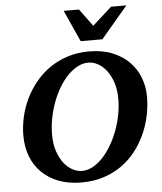

<svg xmlns="http://www.w3.org/2000/svg" viewBox="-61 -970 874 1039"><g transform="rotate(-5 376.0 -450.0)"><path d="M577.1 -417Q577.1 -467.3 564.2 -506.3Q551.3 -545.4 530.5 -572.3Q509.8 -599.1 483.9 -613Q458 -627 432.1 -627Q402.3 -627 373.8 -611.8Q345.2 -596.7 319.8 -570.6Q294.4 -544.4 272.9 -508.5Q251.5 -472.7 236.1 -431.4Q220.7 -390.1 211.9 -345Q203.1 -299.8 203.1 -254.9Q203.1 -203.1 216.6 -164.1Q230 -125 251 -98.6Q272 -72.3 297.6 -59.1Q323.2 -45.9 348.1 -45.9Q377.4 -45.9 406 -61.3Q434.6 -76.7 460 -103.5Q485.4 -130.4 506.8 -166.3Q528.3 -202.1 543.9 -243.4Q559.6 -284.7 568.4 -329.1Q577.1 -373.5 577.1 -417ZM732.9 -417Q732.9 -365.7 722.2 -313.7Q711.4 -261.7 689.7 -213.6Q668 -165.5 635.3 -123.5Q602.5 -81.5 559.1 -50.5Q515.6 -19.5 460.9 -1.7Q406.2 16.1 340.8 16.1Q271 16.1 216.6 -4.6Q162.1 -25.4 124.5 -62.7Q86.9 -100.1 67.4 -151.1Q47.9 -202.1 47.9 -263.2Q47.9 -314.9 59.8 -366.7Q71.8 -418.5 95 -465.6Q118.2 -512.7 151.9 -553.2Q185.5 -593.8 229.2 -623.5Q272.9 -653.3 326.2 -670.2Q379.4 -687 440.9 -687Q513.2 -687 567.9 -664.8Q622.6 -642.6 659.2 -605.2Q695.8 -567.9 714.4 -519Q732.9 -470.2 732.9 -417ZM519.5 -746.1H401.4L324.2 -917.5H407.2L476.6 -823.2L581.5 -917.5H664.6Z"/></g></svg>

Font: Charis SIL Am
Style: Bold Italic
Weight: 700
Italic angle: -11°
Foundry: SIL International
Version: Version 5.000